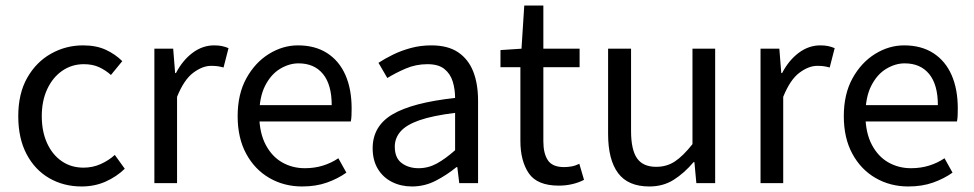

<svg xmlns="http://www.w3.org/2000/svg" viewBox="-20 -662 3520 694"><path d="M275 12Q210 12 158 -18Q106 -48 76 -105Q46 -162 46 -242Q46 -324 78.5 -381Q111 -438 164.5 -468Q218 -498 280 -498Q328 -498 362.5 -482Q397 -466 422 -441L381 -391Q362 -408 338.5 -419Q315 -430 283 -430Q240 -430 205.5 -406.5Q171 -383 151 -340.5Q131 -298 131 -242Q131 -187 150 -145Q169 -103 203 -79.5Q237 -56 282 -56Q315 -56 344 -69Q373 -82 395 -102L431 -52Q401 -23 361.5 -5.5Q322 12 275 12Z M538 0V-486H606L613 -398H616Q640 -444 676 -471Q712 -498 754 -498Q770 -498 782 -495.5Q794 -493 806 -488L788 -418Q777 -421 767.5 -422.5Q758 -424 743 -424Q712 -424 678.5 -399Q645 -374 620 -312V0Z M1072 12Q1007 12 954 -18.5Q901 -49 870 -106Q839 -163 839 -242Q839 -322 870.5 -379Q902 -436 952 -467Q1002 -498 1057 -498Q1119 -498 1162.5 -470Q1206 -442 1228.5 -391Q1251 -340 1251 -270Q1251 -257 1250.5 -244.5Q1250 -232 1248 -223H899L898 -282H1179Q1179 -356 1147.5 -394.5Q1116 -433 1059 -433Q1025 -433 992 -413Q959 -393 938 -351.5Q917 -310 917 -244Q918 -181 940.5 -138.5Q963 -96 1000 -75Q1037 -54 1082 -54Q1117 -54 1147.5 -63.5Q1178 -73 1203 -90L1232 -38Q1201 -16 1161.5 -2Q1122 12 1072 12Z M1469 12Q1429 12 1396.5 -4.5Q1364 -21 1345.5 -52Q1327 -83 1327 -126Q1327 -206 1398.5 -248.5Q1470 -291 1625 -308Q1625 -339 1616.5 -367Q1608 -395 1586.5 -412.5Q1565 -430 1525 -430Q1483 -430 1446 -414Q1409 -398 1380 -380L1348 -435Q1371 -450 1400.5 -464.5Q1430 -479 1465 -488.5Q1500 -498 1539 -498Q1599 -498 1636 -473Q1673 -448 1690.5 -403.5Q1708 -359 1708 -298V0H1640L1633 -58H1630Q1596 -30 1555.5 -9Q1515 12 1469 12ZM1493 -54Q1528 -54 1559 -71Q1590 -88 1625 -119V-254Q1544 -244 1496.5 -227.5Q1449 -211 1428 -187Q1407 -163 1407 -132Q1407 -91 1432 -72.5Q1457 -54 1493 -54Z M2000 9Q1922 9 1891.5 -35.5Q1861 -80 1861 -153V-419H1789V-481L1865 -486L1875 -642H1944V-486H2075V-419H1944V-151Q1944 -107 1960.5 -82.5Q1977 -58 2019 -58Q2032 -58 2046 -60.5Q2060 -63 2074 -70L2091 -12Q2072 -2 2048.5 3.5Q2025 9 2000 9Z M2327 12Q2250 12 2214 -36.5Q2178 -85 2178 -178V-486H2261V-189Q2261 -121 2282.5 -90Q2304 -59 2352 -59Q2390 -59 2419.5 -78.5Q2449 -98 2483 -141V-486H2565V0H2497L2490 -76H2487Q2453 -36 2415 -12Q2377 12 2327 12Z M2729 0V-486H2797L2804 -398H2807Q2831 -444 2867 -471Q2903 -498 2945 -498Q2961 -498 2973 -495.5Q2985 -493 2997 -488L2979 -418Q2968 -421 2958.5 -422.5Q2949 -424 2934 -424Q2903 -424 2869.5 -399Q2836 -374 2811 -312V0Z M3263 12Q3198 12 3145 -18.5Q3092 -49 3061 -106Q3030 -163 3030 -242Q3030 -322 3061.5 -379Q3093 -436 3143 -467Q3193 -498 3248 -498Q3310 -498 3353.5 -470Q3397 -442 3419.5 -391Q3442 -340 3442 -270Q3442 -257 3441.5 -244.5Q3441 -232 3439 -223H3090L3089 -282H3370Q3370 -356 3338.5 -394.5Q3307 -433 3250 -433Q3216 -433 3183 -413Q3150 -393 3129 -351.5Q3108 -310 3108 -244Q3109 -181 3131.5 -138.5Q3154 -96 3191 -75Q3228 -54 3273 -54Q3308 -54 3338.5 -63.5Q3369 -73 3394 -90L3423 -38Q3392 -16 3352.5 -2Q3313 12 3263 12Z"/></svg>

Font: Mada
Style: Regular
Weight: 400
Designer: Khaled Hosny
Version: Version 1.5